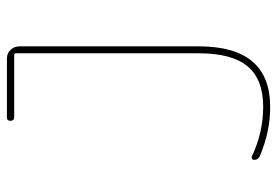

<svg xmlns="http://www.w3.org/2000/svg" viewBox="-140 -630 780 540"><g transform="rotate(-90 250.0 -360.0)"><path d="M80.1 -19.5Q70.3 -24.4 70.3 -35.2Q70.3 -39.1 73.2 -41Q76.2 -43 79.1 -42Q147.5 -9.8 219.7 -9.8Q296.9 -9.8 333.5 -53.7Q370.1 -97.7 370.1 -190.4V-705.1Q370.1 -710 365.2 -710H190.4Q180.7 -710 180.2 -720.2Q179.7 -730.5 190.4 -730.5H355.5Q370.1 -730.5 379.9 -720.2Q389.6 -710 389.6 -695.3V-190.4Q389.6 9.8 219.7 9.8Q152.3 10.7 80.1 -19.5Z"/></g></svg>

Font: Rounded-L Mgen+ 2m thin
Style: Regular
Weight: 100
Designer: [Source Han Sans]
Ryoko NISHIZUKA  (kana & ideographs); Paul D. Hunt (Latin, Greek & Cyrillic); Wenlong ZHANG  (bopomofo
Version: Version 1.059.20150602